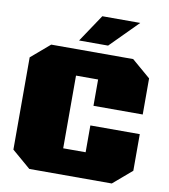

<svg xmlns="http://www.w3.org/2000/svg" viewBox="-100 -1036 989 1121"><g transform="rotate(10 394.5 -476.0)"><path d="M306 -789 415 -952H640L478 -789ZM150 0 39 -95V-642L150 -737H636L747 -642V-428H455V-584H324V-153H457V-312H750V-95L639 0Z"/></g></svg>

Font: Tomorrow ExtraBold
Style: Regular
Weight: 800
Designer: Tony de Marco, Monica Rizzolli
Foundry: Just in Type
Version: Version 2.002